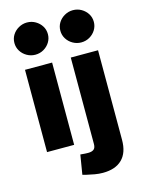

<svg xmlns="http://www.w3.org/2000/svg" viewBox="-144 -872 862 1163"><g transform="rotate(-15 287.0 -290.5)"><path d="M58 0V-516H228V0ZM143 -588Q115 -588 90.5 -602Q66 -616 52 -639Q38 -662 38 -689Q38 -717 52 -739.5Q66 -762 90.5 -776Q115 -790 143 -790Q172 -790 196 -776Q220 -762 234 -739.5Q248 -717 248 -689Q248 -662 234 -639Q220 -616 196 -602Q172 -588 143 -588ZM353 209Q328 209 302.5 204.5Q277 200 251 194L229 188L249 66L261 67Q269 68 279 68.5Q289 69 298 69Q321 69 333 59.5Q345 50 345 26V-516H516V46Q516 126 474 167.5Q432 209 353 209ZM431 -588Q403 -588 378.5 -602Q354 -616 340 -639Q326 -662 326 -689Q326 -717 340 -739.5Q354 -762 378.5 -776Q403 -790 431 -790Q460 -790 484 -776Q508 -762 522 -739.5Q536 -717 536 -689Q536 -662 522 -639Q508 -616 484 -602Q460 -588 431 -588Z"/></g></svg>

Font: REM
Style: Bold
Weight: 700
Designer: Octavio Pardo
Foundry: Ashler Design
Version: Version 1.005;gftools[0.9.28]